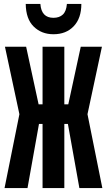

<svg xmlns="http://www.w3.org/2000/svg" viewBox="-20 -950 540 970"><path d="M3 0 78 -373 5 -714H112L175 -423H195V-714H305V-423H325L388 -714H495L422 -373L497 0H381L323 -324H305V0H195V-324H177L119 0ZM250 -777Q190 -777 150.5 -815.5Q111 -854 110 -930H184Q189 -860 250 -860Q280 -860 297.5 -876.5Q315 -893 318 -930H391Q391 -858 352.5 -817.5Q314 -777 250 -777Z"/></svg>

Font: Noto Sans Mono ExtraCondensed
Style: Bold
Weight: 700
Width: 2
Designer: Monotype Design Team
Foundry: Monotype Imaging Inc.
Version: Version 2.014